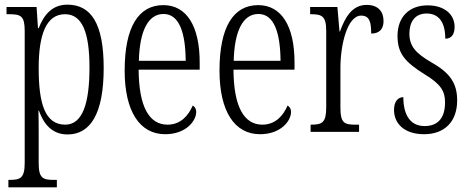

<svg xmlns="http://www.w3.org/2000/svg" viewBox="-20 -566 2017 824"><path d="M16 238H224V206H210C165 206 146 199 146 135V24C146 -23 146 -63 145 -91H147C169 -30 206 11 270 11C368 11 425 -78 425 -274C425 -465 371 -546 269 -546C205 -546 169 -504 146 -445H143L137 -536H8V-505H20C70 -505 86 -497 86 -433V133C86 199 67 206 21 206H16ZM260 -31C172 -31 146 -124 146 -274C146 -419 179 -505 259 -505C332 -505 364 -429 364 -276C364 -124 335 -31 260 -31Z M689 10C779 10 822 -48 822 -85C822 -100 815 -109 807 -113C789 -70 755 -31 699 -31C621 -31 576 -106 575 -267H837V-298C837 -454 781 -544 681 -544C575 -544 515 -451 515 -263C515 -89 579 10 689 10ZM777 -305H576C579 -430 614 -506 682 -506C750 -506 776 -424 777 -305Z M1096 10C1186 10 1229 -48 1229 -85C1229 -100 1222 -109 1214 -113C1196 -70 1162 -31 1106 -31C1028 -31 983 -106 982 -267H1244V-298C1244 -454 1188 -544 1088 -544C982 -544 922 -451 922 -263C922 -89 986 10 1096 10ZM1184 -305H983C986 -430 1021 -506 1089 -506C1157 -506 1183 -424 1184 -305Z M1313 0H1521V-31H1505C1458 -31 1441 -38 1441 -103V-275C1441 -375 1471 -499 1530 -499C1567 -499 1573 -469 1573 -422C1611 -422 1626 -444 1626 -476C1626 -516 1603 -545 1554 -545C1489 -545 1460 -488 1439 -431H1437L1428 -536H1311V-505H1314C1362 -505 1380 -497 1380 -433V-105C1380 -39 1362 -31 1315 -31H1313Z M1800 10C1889 10 1942 -45 1942 -135C1942 -208 1912 -253 1832 -298C1765 -337 1737 -367 1737 -422C1737 -471 1760 -508 1811 -508C1863 -508 1891 -471 1891 -400C1918 -400 1931 -419 1931 -451C1931 -503 1889 -543 1815 -543C1737 -543 1686 -494 1686 -412C1686 -336 1718 -300 1804 -246C1872 -205 1890 -174 1890 -127C1890 -60 1860 -25 1802 -25C1740 -25 1711 -74 1711 -149C1690 -149 1671 -133 1671 -94C1671 -36 1715 10 1800 10Z"/></svg>

Font: Noto Serif Tamil ExtraCondensed Light
Style: Italic
Weight: 300
Width: 2
Italic angle: -12°
Designer: Indian Type Foundry, Tom Grace, and the Monotype Design Team
Foundry: Monotype Imaging Inc.
Version: Version 2.003